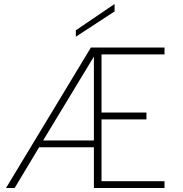

<svg xmlns="http://www.w3.org/2000/svg" viewBox="-20 -937 912 957"><path d="M551 -917V-880L358 -754V-786ZM486 -666V-376H710V-342H486V-34H800V0H448V-203H175L53 0H10L433 -700H800V-666ZM195 -237H448V-655Z"/></svg>

Font: Albert Sans ExtraLight
Style: Regular
Weight: 250
Designer: Andreas Rasmussen
Foundry: a.Foundry
Version: Version 1.025